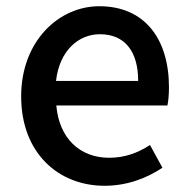

<svg xmlns="http://www.w3.org/2000/svg" viewBox="-20 -584 605 617"><path d="M316 13C388 13 451 -11 502 -45L462 -118C422 -92 380 -77 331 -77C236 -77 170 -140 161 -245H518C521 -258 523 -281 523 -303C523 -459 445 -564 299 -564C170 -564 48 -453 48 -274C48 -93 167 13 316 13ZM160 -324C171 -421 232 -474 301 -474C381 -474 424 -419 424 -324Z"/></svg>

Font: Noto Sans CJK JP Medium
Style: Regular
Weight: 500
Designer: Ryoko NISHIZUKA (kana & ideographs); Paul D. Hunt (Latin, Greek & Cyrillic); Wenlong ZHANG (bopomofo); Sandoll Communica
Foundry: Adobe Systems Incorporated
Version: Version 1.004;PS 1.004;hotconv 1.0.82;makeotf.lib2.5.63406